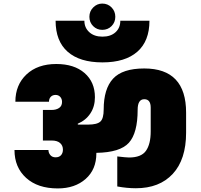

<svg xmlns="http://www.w3.org/2000/svg" viewBox="-20 -1063 1122 1074"><path d="M303 -9Q191 -9 126 -68Q61 -127 61 -224H251Q251 -208 261.5 -195.5Q272 -183 291 -183Q311 -183 321.5 -195Q332 -207 332 -226Q332 -249 316 -263Q300 -277 269 -277H220V-448H269Q294 -448 310.5 -459Q327 -470 327 -493Q327 -510 317 -521Q307 -532 291 -532Q274 -532 264 -521.5Q254 -511 254 -494H66Q66 -588 128 -646.5Q190 -705 295 -705Q395 -705 453 -654.5Q511 -604 511 -519Q511 -467 485.5 -428.5Q460 -390 415 -371V-367Q416 -367 418 -366H473Q523 -366 541.5 -383Q560 -400 560 -451Q560 -566 612.5 -623Q665 -680 787 -680Q1021 -680 1021 -433V-321Q1021 -171 946.5 -90.5Q872 -10 740 -10Q690 -10 636 -20V-188Q686 -182 702 -182Q770 -182 796.5 -219.5Q823 -257 823 -328V-461Q823 -508 787 -508Q750 -508 750 -449Q750 -319 701 -264.5Q652 -210 519 -208V-205Q519 -115 459 -62Q399 -9 303 -9ZM291 -947H452Q452 -908 479.5 -883Q507 -858 553 -858Q599 -858 626 -882.5Q653 -907 653 -947H816Q816 -833 748 -773.5Q680 -714 553 -714Q426 -714 358.5 -773.5Q291 -833 291 -947ZM552 -896Q522 -896 501 -917Q480 -938 480 -969Q480 -1000 501.5 -1021.5Q523 -1043 552 -1043Q583 -1043 604 -1021.5Q625 -1000 625 -969Q625 -938 604 -917Q583 -896 552 -896Z"/></svg>

Font: Poppins Black
Style: Regular
Weight: 900
Designer: Ninad Kale (Devanagari), Jonny Pinhorn (Latin)
Foundry: Indian Type Foundry
Version: Version 3.200;PS 1.000;hotconv 16.6.54;makeotf.lib2.5.65590